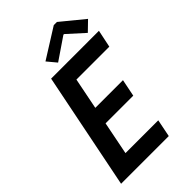

<svg xmlns="http://www.w3.org/2000/svg" viewBox="-273 -1022 1116 1116"><g transform="rotate(-45 284.5 -464.5)"><path d="M26.9 0 171.4 -719.7H564.5L542 -611.8H271.5L232.9 -418H460.4L439 -312H211.4L170.9 -107.9H440.4L418.9 0ZM266.1 -756.8 218.8 -813.5 402.3 -928.7H428.2L568.8 -813.5L510.3 -756.8L407.7 -849.6H402.3Z"/></g></svg>

Font: Reddit Sans SemiBold
Style: Italic
Weight: 600
Italic angle: -11.25°
Designer: Stephen Hutchings
Version: Version 1.013